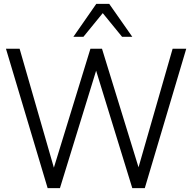

<svg xmlns="http://www.w3.org/2000/svg" viewBox="-20 -970 991 990"><path d="M81.1 -718.8 257.8 -105.5 446.3 -718.8H505.9L694.3 -107.4L870.1 -718.8H940.4L726.6 0H662.1L475.6 -605.5L289.1 0H225.6L10.7 -718.8ZM358.4 -780.3 476.6 -950.2H543L662.1 -780.3H609.4L509.8 -902.3L410.2 -780.3Z"/></svg>

Font: Min Sans Light
Style: Regular
Weight: 300
Designer: Jinseong-Kim, NotoSansCJK, Nunito
Foundry: Jinseong-Kim
Version: Version 1.400;Glyphs 3.1.2 (3151)